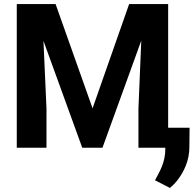

<svg xmlns="http://www.w3.org/2000/svg" viewBox="-20 -731 958 950"><path d="M255 -711H63V0H210V-194L195 -529L387 0H487L679 -530L665 -194V0H812V-711H619L438 -195ZM747 161 821 199C835 187 848 174 860 158C890 118 917 64 917 -3L918 -99H798V4C798 74 771 115 747 161Z"/></svg>

Font: Asimov
Style: Regular
Weight: 500
Designer: Google
Version: Version 2.000980; 2014